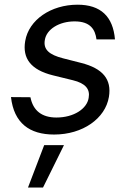

<svg xmlns="http://www.w3.org/2000/svg" viewBox="-20 -573 563 834"><path d="M399.1 -402H479.4C470.9 -501.4 417.6 -552.6 316.8 -552.6C201.7 -552.6 105.1 -487.2 89.5 -394.9C76.7 -319.6 113.6 -269.5 210.2 -245.7L296.9 -224.4C350.9 -211.3 372.2 -186.1 365.1 -147.7C358 -100.9 301.1 -62.5 225.1 -62.5C161.9 -62.5 123.6 -92.3 112.2 -150.6L27.7 -151.3C40.5 -38.4 108 11.4 215.2 11.4C339.5 11.4 437.5 -58.2 453.1 -152C465.9 -228.7 426.1 -275.9 332.4 -299.7L254.3 -319.6C193.2 -335.2 167.6 -358 174.7 -399.1C181.8 -446 237.2 -480.1 304 -480.1C373.6 -480.1 393.5 -443.9 399.1 -402ZM101.6 241.5H166.9L257.8 57.5H171.9Z"/></svg>

Font: Magic Ui Pro
Style: Italic
Weight: 400
Italic angle: -9.39999°
Designer: Stefan Endress, Andreas Faust
Version: Version 1.000;FEAKit 1.0